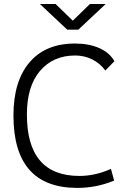

<svg xmlns="http://www.w3.org/2000/svg" viewBox="-20 -918 626 948"><path d="M361.8 9.8Q46.4 9.8 46.4 -347.7Q46.4 -517.1 125.7 -610.1Q205.1 -703.1 350.1 -703.1Q419.4 -703.1 470.5 -680.4Q521.5 -657.7 544.9 -615.7L500 -569.8Q474.6 -605 435.5 -624.5Q396.5 -644 351.1 -644Q242.7 -644 177.7 -568.1Q112.8 -492.2 112.8 -352.5Q112.8 -49.3 372.1 -49.3Q449.7 -49.3 527.8 -84L543.5 -26.4Q456.5 9.8 361.8 9.8ZM312 -771.5 176.8 -898.4H254.4L339.4 -815.9L424.3 -898.4H502L366.7 -771.5Z"/></svg>

Font: Cascadia Code NF Light
Style: Regular
Weight: 300
Monospace: yes
Designer: Aaron Bell
Foundry: Saja Typeworks
Version: Version 2404.023; ttfautohint (v1.8.4)